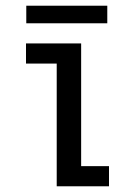

<svg xmlns="http://www.w3.org/2000/svg" viewBox="-20 -652 490 672"><path d="M72 -632H355.5V-570.5H72ZM264 -70.5H361.5V0H178.5V-429.5H71V-500H264Z"/></svg>

Font: League Mono Condensed
Style: Regular
Weight: 400
Width: 1
Designer: Tyler Finck
Foundry: The League of Moveable Type / Tyler Finck
Version: Version 2.210